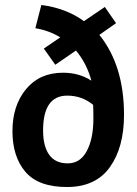

<svg xmlns="http://www.w3.org/2000/svg" viewBox="-20 -737 552 771"><path d="M202 -477 156 -542 222 -587Q178 -614 122 -624L146 -717Q246 -704 317 -652L401 -709L446 -644L379 -597Q478 -474 478 -276Q478 -145 421 -65.5Q364 14 249 14Q134 14 82 -47Q30 -108 30 -210.5Q30 -313 84.5 -379Q139 -445 233 -445Q298 -445 347 -413Q328 -483 285 -534ZM153 -213Q153 -150 177.5 -115.5Q202 -81 252 -81Q302 -81 328.5 -130.5Q355 -180 355 -261Q355 -302 354 -316Q309 -353 250 -353Q153 -353 153 -213Z"/></svg>

Font: Bree Serif
Style: Regular
Weight: 400
Designer: Veronika Burian, Jos Scaglione
Foundry: TypeTogether
Version: Version 1.002